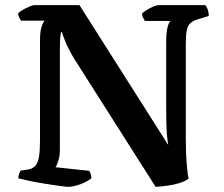

<svg xmlns="http://www.w3.org/2000/svg" viewBox="-20 -724 868 744"><path d="M246 0Q237 0 211.5 -3.5Q186 -7 154.5 -12Q123 -17 94.5 -23Q66 -29 51 -33Q51 -42 54 -50.5Q57 -59 60 -63L88 -67Q107 -70 117 -81.5Q127 -93 131 -116.5Q135 -140 135 -178V-568Q135 -603 141.5 -621.5Q148 -640 153 -644H62Q58 -649 54.5 -656Q51 -663 50 -672Q56 -679 68.5 -686Q81 -693 94 -698.5Q107 -704 112 -704H288L632 -162Q628 -183 626 -213.5Q624 -244 624 -298V-564Q624 -599 629.5 -619Q635 -639 641 -643H541Q540 -647 535.5 -653.5Q531 -660 530 -671Q535 -677 548 -685Q561 -693 574 -698.5Q587 -704 592 -704H776Q781 -698 785 -687Q789 -676 789 -662L749 -650Q729 -644 718.5 -635Q708 -626 704 -608Q700 -590 700 -557V-185Q700 -130 703.5 -88Q707 -46 711 -32Q697 -21 673.5 -14Q650 -7 625.5 -4Q601 -1 583 0L269 -494Q246 -532 234.5 -559.5Q223 -587 221 -599H216Q215 -594 213.5 -579Q212 -564 212 -532V-143Q212 -121 206.5 -102.5Q201 -84 195 -76L326 -62Q328 -59 331 -51Q334 -43 334 -33Q323 -24 307 -16.5Q291 -9 274 -4.5Q257 0 246 0Z"/></svg>

Font: Texturina 12pt SemiBold
Style: Regular
Weight: 600
Designer: Guillermo Torres Carreño
Foundry: Omnibus-Type
Version: Version 1.002